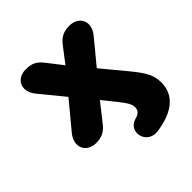

<svg xmlns="http://www.w3.org/2000/svg" viewBox="-184 -638 958 958"><g transform="rotate(-45 295.0 -158.5)"><path d="M389 183C515 165 574 108 574 23C574 -26 555 -62 502 -126L396 -254L500 -380C548 -439 517 -501 449 -501C408 -501 383 -488 358 -456L296 -375L233 -456C208 -488 184 -501 142 -501C74 -501 43 -439 91 -380L195 -253L79 -113C32 -55 63 8 130 8C172 8 196 -6 221 -37L295 -131L355 -56C383 -21 394 -1 394 17C394 40 383 54 354 61C277 83 304 195 389 183Z"/></g></svg>

Font: Nunito Black
Style: Regular
Weight: 900
Designer: Vernon Adams
Foundry: Vernon Adams
Version: Version 3.602